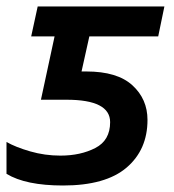

<svg xmlns="http://www.w3.org/2000/svg" viewBox="-20 -561 537 591"><path d="M174 10Q305 10 369.5 -45Q434 -100 434 -192Q434 -256 387.5 -298.5Q341 -341 246 -341H231L255 -449H467L486 -541H96L76 -449H148L106 -254H185Q319 -254 319 -185Q319 -129 273.5 -105.5Q228 -82 166 -82Q118 -82 73 -95Q28 -108 0 -124V-26Q59 10 174 10Z"/></svg>

Font: Noto Sans UI Medium
Style: Italic
Weight: 500
Italic angle: -12°
Designer: Monotype Design Team
Foundry: Monotype Imaging Inc.
Version: Version 1.901